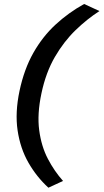

<svg xmlns="http://www.w3.org/2000/svg" viewBox="-20 -792 506 938"><path d="M216.5 125Q159 72.5 119 2.8Q79 -67 66 -154.8Q53 -242.5 75.5 -348.5Q98 -454.5 143.2 -534.2Q188.5 -614 251.8 -672.2Q315 -730.5 391 -772.5L466 -738Q406.5 -700 349.5 -645Q292.5 -590 248.2 -514Q204 -438 182.5 -336Q161 -235 171.5 -156Q182 -77 213.8 -16.2Q245.5 44.5 288 92Z"/></svg>

Font: Commissioner Medium
Style: Italic
Weight: 500
Italic angle: -12°
Designer: Kostas Bartsokas
Foundry: Kostas Bartsokas
Version: Version 1.000; ttfautohint (v1.8.3)